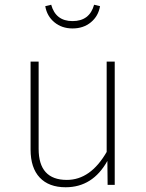

<svg xmlns="http://www.w3.org/2000/svg" viewBox="-20 -780 617 810"><path d="M286 -660Q241 -660 209.5 -686Q178 -712 171 -754L196 -760Q215 -691 286 -691Q358 -691 377 -760L402 -754Q395 -712 363.5 -686Q332 -660 286 -660ZM464 -520V0H434L433 -101Q371 10 257 10Q186 10 147.5 -31Q109 -72 109 -149V-520H143V-152Q143 -21 262 -21Q362 -21 430 -139V-520Z"/></svg>

Font: Fira Sans UltraLight
Style: Regular
Weight: 200
Designer: Carrois Corporate & Edenspiekermann AG
Foundry: Carrois Corporate GbR & Edenspiekermann AG
Version: Version 4.106;PS 004.106;hotconv 1.0.70;makeotf.lib2.5.58329